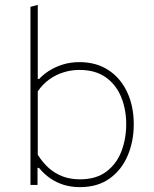

<svg xmlns="http://www.w3.org/2000/svg" viewBox="-20 -759 631 788"><path d="M308 9Q272.5 9 242.2 -0.2Q212 -9.5 186.5 -27Q161 -44.5 140 -70H134V0H105Q105 -56.5 105 -108.5Q105 -160.5 105 -221V-494Q105 -558 105 -617.5Q105 -677 105 -731L135 -739Q135 -677.5 135 -617.8Q135 -558 135 -494V-435H141Q155.5 -451.5 180 -467.5Q204.5 -483.5 236.5 -493.8Q268.5 -504 306 -504Q375.5 -504 425.5 -471Q475.5 -438 502.2 -380.2Q529 -322.5 529 -249Q529 -179.5 504.2 -120.8Q479.5 -62 430.2 -26.5Q381 9 308 9ZM308 -23Q375 -23 417 -55Q459 -87 478.5 -138.5Q498 -190 498 -249Q498 -310.5 477.2 -361Q456.5 -411.5 414 -441.8Q371.5 -472 306 -472Q272.5 -472 241 -462.2Q209.5 -452.5 182.2 -433Q155 -413.5 135 -384V-124Q155 -92 180.2 -69.5Q205.5 -47 237.2 -35Q269 -23 308 -23Z"/></svg>

Font: Commissioner Thin Thin
Style: Regular
Weight: 250
Version: Version 1.000